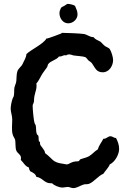

<svg xmlns="http://www.w3.org/2000/svg" viewBox="-20 -920 652 988"><path d="M593 -154C593 -174 586 -193 577 -210C565 -210 559 -219 548 -219C537 -219 527 -206 515 -206H512C503 -188 489 -172 483 -151C467 -142 455 -126 438 -116C424 -108 398 -103 393 -100C388 -97 389 -90 382 -90C344 -90 339 -74 322 -74C317 -74 311 -77 306 -77C248 -84 253 -102 212 -132C211 -151 186 -169 186 -180C186 -186 188 -190 180 -193C178 -203 180 -213 177 -222L170 -229C164 -244 167 -259 164 -274C163 -279 159 -282 158 -287C153 -300 148 -360 148 -376C148 -384 155 -390 155 -401C155 -438 168 -451 168 -478C168 -482 168 -486 167 -490C178 -503 185 -517 193 -532C201 -547 213 -560 222 -574C225 -579 225 -585 228 -590C241 -608 271 -611 283 -629H285C300 -629 305 -636 313 -636C318 -636 320 -633 325 -638C329 -639 332 -640 336 -640C343 -640 350 -637 357 -635C373 -632 407 -631 419 -626C426 -622 429 -615 435 -609C441 -604 449 -601 454 -593C470 -570 476 -548 509 -548C542 -548 562 -582 562 -611C562 -626 553 -655 545 -667C540 -675 526 -678 519 -684C512 -689 501 -703 496 -706C482 -714 471 -716 461 -729C444 -728 429 -742 412 -745C393 -748 321 -751 299 -751C298 -751 296 -750 296 -748C290 -745 227 -722 223 -722H219C204 -694 142 -666 116 -642C115 -623 103 -607 96 -590C92 -580 76 -569 70 -555C64 -538 66 -520 64 -503C63 -491 56 -480 54 -468C52 -454 54 -439 51 -426C50 -421 46 -417 45 -413C40 -399 35 -376 35 -361C35 -343 43 -324 43 -305C43 -282 39 -250 45 -229C47 -219 55 -210 58 -200C61 -184 58 -159 64 -145C70 -130 88 -125 88 -107C88 -103 87 -100 87 -97C101 -84 109 -64 129 -58C129 -51 132 -45 135 -39C149 -32 163 -26 167 -10C199 -6 208 24 242 23H248C259 35 285 45 301 45C311 45 319 42 328 42C339 42 347 48 357 48C376 48 394 34 412 29C421 27 430 29 438 26C465 15 484 -14 512 -26C522 -42 538 -56 545 -74C572 -87 593 -125 593 -154ZM379 -846C379 -862 372 -876 366 -890C357 -896 338 -900 327 -900C325 -900 322 -896 320 -896C312 -889 300 -886 294 -880C290 -869 286 -864 286 -852C286 -826 304 -800 331 -800C356 -800 379 -821 379 -846Z"/></svg>

Font: Margarine
Style: Regular
Weight: 400
Designer: Astigmatic (AOETI)
Foundry: Astigmatic (AOETI)
Version: Version 1.000